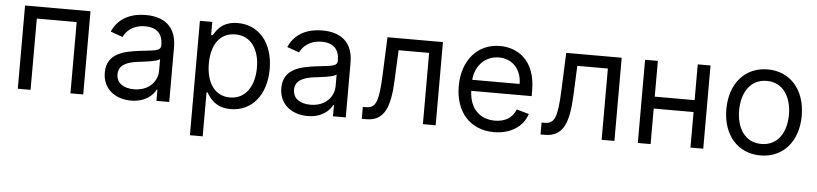

<svg xmlns="http://www.w3.org/2000/svg" viewBox="-45 -802 5333 1254"><g transform="rotate(5 2622.0 -174.5)"><path d="M76.7 0H160.5V-467.3H421.9V0H505.7V-545.5H76.7Z M819.6 12.8C914.8 12.8 964.5 -38.4 981.5 -73.9H985.8V0H1069.6V-359.4C1069.6 -532.7 937.5 -552.6 867.9 -552.6C785.5 -552.6 691.8 -524.1 649.1 -424.7L728.7 -396.3C747.2 -436.1 790.8 -478.7 870.7 -478.7C947.8 -478.7 985.8 -437.9 985.8 -367.9V-365.1C985.8 -324.6 944.6 -328.1 845.2 -315.3C744 -302.2 633.5 -279.8 633.5 -154.8C633.5 -48.3 715.9 12.8 819.6 12.8ZM832.4 -62.5C765.6 -62.5 717.3 -92.3 717.3 -150.6C717.3 -214.5 775.6 -234.4 840.9 -242.9C876.4 -247.2 971.6 -257.1 985.8 -274.1V-197.4C985.8 -129.3 931.8 -62.5 832.4 -62.5Z M1223 204.5H1306.8V-83.8H1313.9C1332.4 -54 1367.9 11.4 1473 11.4C1609.4 11.4 1704.5 -98 1704.5 -271.3C1704.5 -443.2 1609.4 -552.6 1471.6 -552.6C1365.1 -552.6 1332.4 -487.2 1313.9 -458.8H1304V-545.5H1223ZM1305.4 -272.7C1305.4 -394.9 1359.4 -477.3 1461.6 -477.3C1568.2 -477.3 1620.7 -387.8 1620.7 -272.7C1620.7 -156.2 1566.8 -63.9 1461.6 -63.9C1360.8 -63.9 1305.4 -149.1 1305.4 -272.7Z M1976.9 12.8C2072.1 12.8 2121.8 -38.4 2138.8 -73.9H2143.1V0H2226.9V-359.4C2226.9 -532.7 2094.8 -552.6 2025.2 -552.6C1942.8 -552.6 1849.1 -524.1 1806.5 -424.7L1886 -396.3C1904.5 -436.1 1948.2 -478.7 2028.1 -478.7C2105.1 -478.7 2143.1 -437.9 2143.1 -367.9V-365.1C2143.1 -324.6 2101.9 -328.1 2002.5 -315.3C1901.3 -302.2 1790.8 -279.8 1790.8 -154.8C1790.8 -48.3 1873.2 12.8 1976.9 12.8ZM1989.7 -62.5C1922.9 -62.5 1874.6 -92.3 1874.6 -150.6C1874.6 -214.5 1932.9 -234.4 1998.2 -242.9C2033.7 -247.2 2128.9 -257.1 2143.1 -274.1V-197.4C2143.1 -129.3 2089.1 -62.5 1989.7 -62.5Z M2332 0H2360.4C2481.2 0 2516 -93.8 2523.8 -272.7L2532.3 -467.3H2732.6V0H2816.4V-545.5H2452.8L2442.8 -304C2435.7 -120.7 2417.3 -78.1 2351.9 -78.1H2332Z M3198.5 11.4C3309.3 11.4 3390.3 -44 3415.8 -126.4L3334.9 -149.1C3313.6 -92.3 3264.2 -63.9 3198.5 -63.9C3100.1 -63.9 3032.3 -127.5 3028.4 -244.3H3424.4V-279.8C3424.4 -483 3303.6 -552.6 3190 -552.6C3042.3 -552.6 2944.2 -436.1 2944.2 -268.5C2944.2 -100.9 3040.8 11.4 3198.5 11.4ZM3028.4 -316.8C3034.1 -401.6 3094.1 -477.3 3190 -477.3C3280.9 -477.3 3339.1 -409.1 3339.1 -316.8Z M3503.9 0H3532.3C3653.1 0 3687.9 -93.8 3695.7 -272.7L3704.2 -467.3H3904.5V0H3988.3V-545.5H3624.6L3614.7 -304C3607.6 -120.7 3589.1 -78.1 3523.8 -78.1H3503.9Z M4225.5 -545.5H4141.7V0H4225.5V-233H4486.9V0H4570.7V-545.5H4486.9V-311.1H4225.5Z M4945.7 11.4C5093.4 11.4 5192.8 -100.9 5192.8 -269.9C5192.8 -440.3 5093.4 -552.6 4945.7 -552.6C4797.9 -552.6 4698.5 -440.3 4698.5 -269.9C4698.5 -100.9 4797.9 11.4 4945.7 11.4ZM4945.7 -63.9C4833.5 -63.9 4782.3 -160.5 4782.3 -269.9C4782.3 -379.3 4833.5 -477.3 4945.7 -477.3C5057.9 -477.3 5109 -379.3 5109 -269.9C5109 -160.5 5057.9 -63.9 4945.7 -63.9Z"/></g></svg>

Font: Karasuma Gothic
Style: Regular
Weight: 400
Designer: Rasmus Andersson, Ryoko Nishizuka
Foundry: Genbu
Version: Version 1.00